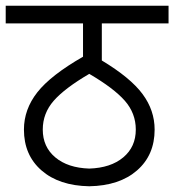

<svg xmlns="http://www.w3.org/2000/svg" viewBox="-40 -630 611 673"><path d="M-20 -609.9H550.8V-547.9H316.9V-418Q417.5 -357.4 459.7 -300.3Q502 -243.2 502 -175.8Q502 -86.4 440.4 -32.7Q378.9 21 272.9 22.9Q167 21 105.5 -32.7Q43.9 -86.4 43.9 -175.8Q43.9 -246.6 90.8 -306.4Q137.7 -366.2 251 -431.2V-547.9H-20ZM272.9 -39.1Q348.1 -41.5 392.1 -78.4Q436 -115.2 436 -175.8Q436 -232.9 397.5 -276.9Q358.9 -320.8 272.9 -371.1Q187 -320.8 148.4 -276.9Q109.9 -232.9 109.9 -175.8Q109.9 -115.2 153.8 -78.4Q197.8 -41.5 272.9 -39.1Z"/></svg>

Font: LT Superior
Style: Regular
Weight: 400
Designer: Daniel Lyons
Foundry: LyonsType
Version: Version 1.000